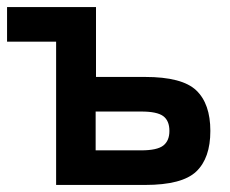

<svg xmlns="http://www.w3.org/2000/svg" viewBox="-20 -524 652 544"><path d="M139 0V-406H0V-504H252V-306H391Q496 -306 536 -268Q576 -230 576 -153Q576 -76 536 -38Q496 0 391 0ZM251 -98H380Q425 -98 442.5 -111.5Q460 -125 460 -153Q460 -182 442.5 -195Q425 -208 380 -208H251Z"/></svg>

Font: Zen Kaku Gothic Antique
Style: Bold
Weight: 700
Designer: Yoshimichi Ohira
Foundry: Positype
Version: Version 1.001